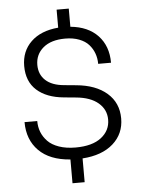

<svg xmlns="http://www.w3.org/2000/svg" viewBox="-62 -875 779 1053"><g transform="rotate(-5 327.5 -349.0)"><path d="M360.8 128.9H293.9V-2Q180.7 -10.3 120.8 -70.6Q61 -130.9 61 -228H130.9Q130.9 -195.3 141.8 -167.2Q152.8 -139.2 175.3 -115.7Q197.8 -92.3 237.1 -78.6Q276.4 -64.9 328.1 -64.9Q420.4 -64.9 469.7 -103.3Q519 -141.6 519 -202.1Q519 -257.3 476.1 -293.9Q433.1 -330.6 354 -337.9L288.1 -344.2Q192.9 -353 139.4 -401.1Q85.9 -449.2 85.9 -534.2Q85.9 -615.7 139.9 -667.7Q193.8 -719.7 290 -728V-827.1H356.9V-727.1Q454.1 -717.8 508.1 -660.4Q562 -603 562 -511.2H491.2Q491.2 -542 481.4 -568.8Q471.7 -595.7 452.1 -617.7Q432.6 -639.6 399.4 -652.3Q366.2 -665 323.2 -665Q244.6 -665 201.4 -628.4Q158.2 -591.8 158.2 -534.2Q158.2 -481.9 193.1 -449.5Q228 -417 294.9 -411.1L360.8 -404.8Q468.3 -395 529.5 -341.6Q590.8 -288.1 590.8 -202.1Q590.8 -117.7 529.8 -63.5Q468.8 -9.3 360.8 -2Z"/></g></svg>

Font: Sora Light
Style: Regular
Weight: 300
Designer: Jonathan Barnbrook, Julián Moncada
Foundry: Barnbrook Fonts
Version: Version 2.000